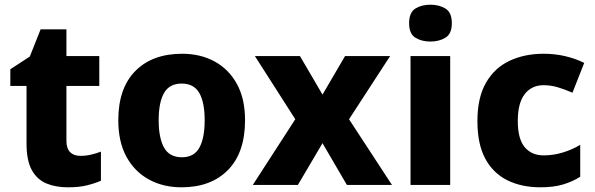

<svg xmlns="http://www.w3.org/2000/svg" viewBox="-20 -788 2536 818"><path d="M322 -124Q346 -124 367.5 -129Q389 -134 410 -142V-18Q382 -6 349 2Q316 10 269 10Q217 10 177.5 -6.5Q138 -23 115.5 -63.5Q93 -104 93 -177V-422H24V-493L107 -547L153 -663H263V-549H403V-422H263V-187Q263 -156 278.5 -140Q294 -124 322 -124Z M1024 -276Q1024 -138 951.5 -64Q879 10 753 10Q675 10 614 -23.5Q553 -57 518.5 -120.5Q484 -184 484 -276Q484 -412 556.5 -485.5Q629 -559 756 -559Q834 -559 894.5 -526Q955 -493 989.5 -430Q1024 -367 1024 -276ZM656 -276Q656 -200 679 -159Q702 -118 755 -118Q807 -118 829.5 -159Q852 -200 852 -276Q852 -352 829 -392Q806 -432 754 -432Q702 -432 679 -392Q656 -352 656 -276Z M1238 -280 1066 -549H1258L1354 -385L1450 -549H1642L1467 -280L1650 0H1458L1354 -178L1249 0H1057Z M1814 -768Q1851 -768 1878 -751.5Q1905 -735 1905 -689Q1905 -644 1878 -627.5Q1851 -611 1814 -611Q1776 -611 1749.5 -627.5Q1723 -644 1723 -689Q1723 -735 1749.5 -751.5Q1776 -768 1814 -768ZM1898 -549V0H1729V-549Z M2283 10Q2202 10 2141.5 -20Q2081 -50 2047.5 -112Q2014 -174 2014 -272Q2014 -372 2050.5 -435.5Q2087 -499 2151 -529Q2215 -559 2296 -559Q2345 -559 2389 -548.5Q2433 -538 2469 -520L2419 -393Q2387 -407 2357 -416Q2327 -425 2296 -425Q2245 -425 2215.5 -387Q2186 -349 2186 -273Q2186 -196 2215.5 -161Q2245 -126 2296 -126Q2337 -126 2377 -138Q2417 -150 2452 -171V-35Q2419 -14 2378.5 -2Q2338 10 2283 10Z"/></svg>

Font: Noto Sans Canadian Aboriginal ExtraBold
Style: Regular
Weight: 800
Designer: Monotype Design Team, Typotheque's Kevin King
Foundry: Monotype Imaging Inc.
Version: Version 2.004; ttfautohint (v1.8.4.7-5d5b)